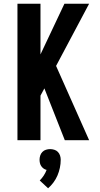

<svg xmlns="http://www.w3.org/2000/svg" viewBox="-20 -755 540 1034"><path d="M460 0H329L219 -279L198 -240V0H74V-735H198V-462L327 -735H460L282 -400ZM239 259 194 217Q206 205 215.5 190.5Q225 176 231 160Q222 158 214.5 152.5Q207 147 202 139.5Q197 132 195 123Q193 114 193 105Q193 94 196.5 83Q200 72 208 63.5Q216 55 227.5 51.5Q239 48 250 48Q261 48 272.5 51.5Q284 55 292 63.5Q300 72 303.5 83Q307 94 307 105Q307 127 302.5 148.5Q298 170 289.5 190Q281 210 268 227.5Q255 245 239 259Z"/></svg>

Font: Iosevka Extrabold
Style: Regular
Weight: 800
Monospace: yes
Designer: Belleve Invis
Foundry: Belleve Invis
Version: Version 32.5.0; ttfautohint (v1.8.4)